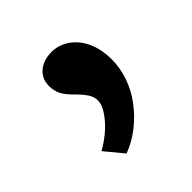

<svg xmlns="http://www.w3.org/2000/svg" viewBox="-94 -196 455 455"><g transform="rotate(-45 133.5 31.0)"><path d="M50 133Q85 113 107 87Q129 61 129 42Q129 32 124 22.5Q119 13 103 -4Q83 -23 77 -36Q71 -49 71 -64Q71 -88 88 -102.5Q105 -117 132 -117Q157 -117 177.5 -102.5Q198 -88 209.5 -62.5Q221 -37 221 -4Q221 26 211 54Q201 82 183 106Q165 130 141 149Q117 168 88 179Z"/></g></svg>

Font: Mach
Style: Regular
Weight: 400
Version: Version 1.002